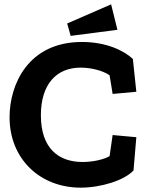

<svg xmlns="http://www.w3.org/2000/svg" viewBox="-20 -853 684 883"><path d="M594 -69 607 -222 498 -232 484 -135C459 -120 409 -108 360 -108C248 -108 168 -172 168 -323C168 -465 239 -542 351 -542C395 -542 450 -530 484 -507L498 -421L607 -431L591 -582C549 -621 468 -660 357 -660C110 -660 24 -465 24 -314C24 -121 165 10 351 10C444 10 551 -23 594 -69ZM520 -716 491 -833 289 -745 305 -688Z"/></svg>

Font: Zilla Slab Bold
Style: Regular
Weight: 700
Designer: Typotheque.com
Foundry: Typotheque type foundry
Version: Version 1.3; 2018